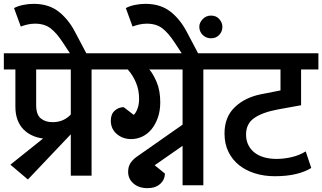

<svg xmlns="http://www.w3.org/2000/svg" viewBox="-30 -913 1675 998"><path d="M531 -552H446V0H338V-215L115 20L24 -57L194 -193Q163 -197 137 -209Q111 -221 91.5 -241Q72 -261 61 -290.5Q50 -320 50 -358V-552H-10V-636H531ZM158 -366Q158 -318 181.5 -298Q205 -278 243 -278Q275 -278 299 -289.5Q323 -301 338 -318V-552H158Z M43 -871Q61 -881 88.5 -887Q116 -893 145 -893Q222 -893 273 -854Q324 -815 359 -749L435 -605H354L296 -693Q264 -742 232.5 -766Q201 -790 152 -790Q132 -790 112.5 -785.5Q93 -781 78 -775Z M665 -316Q676 -325 684.5 -347.5Q693 -370 693 -399Q693 -446 676.5 -484.5Q660 -523 634 -552H511V-636H1112V-552H1027V50H919V-155L774 -54L827 -11Q827 21 802.5 43Q778 65 737 65Q692 65 664 41Q636 17 636 -20Q636 -48 649.5 -67.5Q663 -87 689 -104L919 -265V-552H746Q765 -531 784 -487Q803 -443 803 -381Q803 -337 790.5 -301.5Q778 -266 757.5 -241Q737 -216 709.5 -203Q682 -190 652 -190Q608 -190 577 -216.5Q546 -243 546 -286Q546 -320 566.5 -338Q587 -356 613 -356Z M1006 -774Q1006 -795 1023.5 -813.5Q1041 -832 1067 -832Q1094 -832 1110 -813.5Q1126 -795 1126 -774Q1126 -749 1109.5 -731.5Q1093 -714 1067 -714Q1041 -714 1023.5 -731.5Q1006 -749 1006 -774ZM624 -871Q642 -881 669.5 -887Q697 -893 726 -893Q803 -893 854 -854Q905 -815 940 -749L1016 -605H935L877 -693Q845 -742 813.5 -766Q782 -790 733 -790Q713 -790 693.5 -785.5Q674 -781 659 -775Z M1588 -40Q1556 -20 1508.5 -8.5Q1461 3 1398 3Q1344 3 1296.5 -11.5Q1249 -26 1213.5 -54Q1178 -82 1157.5 -123.5Q1137 -165 1137 -219Q1137 -304 1189.5 -355Q1242 -406 1326 -423L1428 -443V-552H1092V-636H1625V-552H1535V-366L1414 -344Q1334 -329 1291.5 -299.5Q1249 -270 1249 -214Q1249 -183 1261 -159Q1273 -135 1294 -119Q1315 -103 1344 -95Q1373 -87 1407 -87Q1447 -87 1487 -96.5Q1527 -106 1559 -126Z"/></svg>

Font: Ek Mukta SemiBold
Style: Regular
Weight: 600
Designer: Girish Dalvi and Yashodeep Gholap
Foundry: Ek Type
Version: Version 2.538;PS 1.002;hotconv 16.6.51;makeotf.lib2.5.65220;